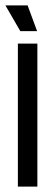

<svg xmlns="http://www.w3.org/2000/svg" viewBox="-26 -689 192 709"><path d="M40 0V-528H112V0ZM49 -574 -6 -669H76L111 -574Z"/></svg>

Font: Bricolage Grotesque 48pt Condensed Light
Style: Regular
Weight: 300
Width: 3
Designer: Mathieu Triay
Foundry: Atelier Triay
Version: Version 1.000; ttfautohint (v1.8.4.7-5d5b);gftools[0.9.32]